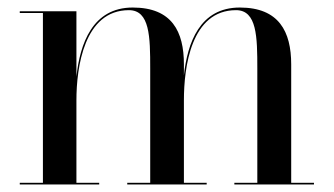

<svg xmlns="http://www.w3.org/2000/svg" viewBox="-20 -490 886 510"><path d="M32.5 -4.5V0H243.5V-4.5H183V-223.5C183 -311.5 203.5 -463 322.5 -463C378 -463 379 -392 379 -308V-4.5H318V0H529V-4.5H468.5V-223.5C468.5 -311.5 487.5 -463 607 -463C662.5 -463 663.5 -392 663.5 -308V-4.5H602.5V0H814V-4.5H753.5V-319C753.5 -406 721 -470 617 -470C510.5 -470 478 -376 468.5 -290V-319C468.5 -406 437 -470 332.5 -470C225.5 -470 192.5 -373.5 183 -286.5V-460H32.5V-455.5H94V-4.5Z"/></svg>

Font: Bodoni* 36pt
Style: Regular
Weight: 400
Version: Version 2.3